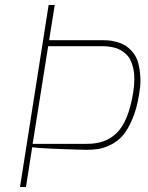

<svg xmlns="http://www.w3.org/2000/svg" viewBox="-20 -749 593 769"><path d="M328.1 -172.9Q365.7 -172.9 394 -183.1Q422.9 -192.9 446.8 -215.8Q470.7 -238.8 487.3 -279.3Q503.9 -319.3 513.2 -377Q518.1 -406.7 518.1 -431.6Q518.1 -456.5 513.7 -475.1Q509.8 -493.7 502.9 -507.3Q496.1 -522 485.8 -531.2Q464.8 -551.3 440.4 -557.6Q416.5 -564 390.1 -564H172.9L110.8 -172.9ZM84 0H60.1L174.8 -729H199.2L176.8 -587.9H394Q412.6 -587.9 428.2 -585.4Q469.2 -578.1 492.2 -559.1Q525.4 -532.2 534.7 -492.7Q542.5 -459.5 542.5 -425.8Q542.5 -400.9 537.1 -371.1Q527.8 -312.5 509.3 -270Q490.7 -227.1 470.2 -204.6Q449.7 -181.6 422.4 -168.5Q394.5 -155.3 373.5 -152.3Q352.5 -148.9 325.2 -148.9Q150.9 -153.3 108.9 -159.2Z"/></svg>

Font: Squarion Thin
Style: Italic
Weight: 100
Designer: Natanael Gama
Version: Version 1.00;September 12, 2019;FontCreator 11.5.0.2425 64-b